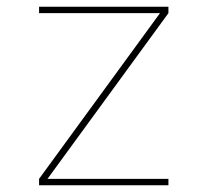

<svg xmlns="http://www.w3.org/2000/svg" viewBox="-20 -550 616 570"><path d="M96 0H480V-19H121L480 -511V-530H96V-511H455L96 -19Z"/></svg>

Font: Iosevka Sparkle Thin
Style: Regular
Weight: 100
Designer: Belleve Invis
Foundry: Belleve Invis
Version: Version 4.5.0; ttfautohint (v1.8.3)